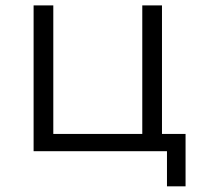

<svg xmlns="http://www.w3.org/2000/svg" viewBox="-20 -545 724 692"><path d="M101.1 0V-525.5H172.1V-62.2H492.8V-525.5H563.8V0ZM581.8 126.6V-5.7L600 0H492.8V-62.2H648.8V126.6Z"/></svg>

Font: Montserrat Thin
Style: Regular
Weight: 100
Designer: Julieta Ulanovsky
Foundry: Julieta Ulanovsky
Version: Version 9.000